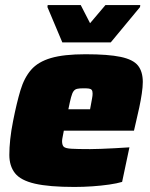

<svg xmlns="http://www.w3.org/2000/svg" viewBox="-20 -733 595 761"><path d="M275 8Q175 8 118.5 -5Q62 -18 39.5 -46.5Q17 -75 17 -119Q17 -147 20.5 -180.5Q24 -214 32 -254Q46 -325 61 -375Q76 -425 103.5 -456.5Q131 -488 182 -503Q233 -518 319 -518Q409 -518 458.5 -507.5Q508 -497 527 -473Q546 -449 546 -408Q546 -389 542 -362Q538 -335 532 -307Q526 -279 520 -254L511 -215H233Q232 -208 229 -194Q226 -180 226 -174Q226 -158 232.5 -151.5Q239 -145 262.5 -143.5Q286 -142 337 -142Q354 -142 379.5 -143Q405 -144 434.5 -145.5Q464 -147 493 -149L464 -12Q444 -6 413 -1.5Q382 3 346 5.5Q310 8 275 8ZM251 -300H337L340 -316Q343 -333 345 -343.5Q347 -354 347 -362Q347 -372 343.5 -376.5Q340 -381 332 -382Q324 -383 311 -383Q295 -383 286 -381Q277 -379 271.5 -371.5Q266 -364 261.5 -347Q257 -330 251 -300ZM227 -565 168 -705 169 -713H300L337 -641L398 -713H536L535 -705L419 -565Z"/></svg>

Font: Saira Thin Black
Style: Italic
Weight: 900
Italic angle: -12°
Version: Version 1.101